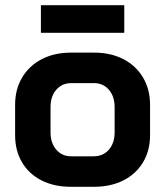

<svg xmlns="http://www.w3.org/2000/svg" viewBox="-20 -709 634 737"><path d="M38 -190V-307Q38 -366 65 -411.5Q92 -457 140.5 -482Q189 -507 252 -507H342Q405 -507 453.5 -482Q502 -457 529 -411.5Q556 -366 556 -307V-190Q556 -131 529 -86Q502 -41 453.5 -16.5Q405 8 341 8H251Q188 8 139.5 -16.5Q91 -41 64.5 -86Q38 -131 38 -190ZM339 -109Q376 -109 398 -134.5Q420 -160 420 -201V-298Q420 -339 398 -364.5Q376 -390 340 -390H254Q218 -390 196 -364.5Q174 -339 174 -298V-201Q174 -160 196 -134.5Q218 -109 253 -109ZM137 -689H457V-583H137Z"/></svg>

Font: Bai Jamjuree
Style: Bold
Weight: 700
Designer: Katatrad Aksorn Co.,Ltd.
Foundry: Cadson Demak Co.,Ltd.
Version: Version 1.000; ttfautohint (v1.6)